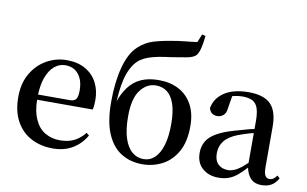

<svg xmlns="http://www.w3.org/2000/svg" viewBox="-85 -1016 1916 1200"><g transform="rotate(10 873.0 -416.0)"><path d="M311 16Q233 16 172.5 -16Q112 -48 77.5 -110.5Q43 -173 43 -264Q43 -351 79.5 -413.5Q116 -476 175.5 -509.5Q235 -543 303 -543Q373 -543 422 -514.5Q471 -486 496 -437.5Q521 -389 521 -328Q521 -292 515 -267H162Q163 -192 186 -143Q209 -91 251 -66.5Q293 -42 346 -42Q399 -42 437 -61.5Q475 -81 503 -117L520 -103Q488 -47 435 -15.5Q382 16 311 16ZM162 -300H364Q393 -300 403.5 -316Q414 -332 414 -369Q414 -434 383.5 -472Q353 -510 299 -510Q261 -510 230 -484Q199 -458 180 -406Q165 -362 162 -300Z M879 16Q803 16 744.5 -20Q686 -56 653 -133Q620 -210 620 -334Q620 -460 645.5 -555.5Q671 -651 721 -696Q762 -734 811.5 -749.5Q861 -765 931 -776Q968 -783 1010 -787Q1052 -791 1086 -796L1107 -848L1129 -842Q1125 -797 1117 -764.5Q1109 -732 1095 -715Q1078 -698 1038 -690.5Q998 -683 945 -675Q896 -669 860.5 -662Q825 -655 798.5 -645.5Q772 -636 749 -620Q707 -589 682 -520Q659 -457 653 -344Q672 -398 700 -435Q732 -478 779 -499Q826 -520 891 -520Q963 -520 1017.5 -491.5Q1072 -463 1103 -407Q1134 -351 1134 -270Q1134 -170 1098 -107Q1062 -44 1004 -14Q946 16 879 16ZM880 -17Q921 -17 951 -45Q981 -73 997.5 -127.5Q1014 -182 1014 -262Q1014 -341 997 -390Q980 -439 950 -461.5Q920 -484 879 -484Q821 -484 780.5 -430.5Q740 -377 740 -264Q740 -180 758 -125Q776 -70 808 -43.5Q840 -17 880 -17Z M1361 16Q1300 16 1260 -19Q1220 -54 1220 -117Q1220 -158 1238 -189.5Q1256 -221 1298.5 -246Q1341 -271 1412 -291Q1453 -303 1501 -316Q1517 -320 1532 -323V-372Q1532 -426 1521 -456Q1510 -486 1486 -498Q1462 -510 1423 -510Q1396 -510 1368 -503Q1363 -502 1359 -501L1347 -428Q1344 -392 1327.5 -377Q1311 -362 1289 -362Q1245 -362 1235 -404Q1247 -468 1304.5 -505.5Q1362 -543 1458 -543Q1553 -543 1597 -499Q1641 -455 1641 -356V-100Q1641 -60 1651 -45.5Q1661 -31 1679 -31Q1691 -31 1701 -37.5Q1711 -44 1724 -61L1740 -46Q1723 -15 1697.5 0Q1672 15 1635 15Q1587 15 1562 -15Q1542 -39 1534 -78Q1508 -50 1485 -30Q1459 -7 1429.5 4.5Q1400 16 1361 16ZM1532 -297Q1520 -294 1508 -291Q1468 -279 1438 -268Q1380 -246 1353 -212.5Q1326 -179 1326 -133Q1326 -87 1350 -64Q1374 -41 1412 -41Q1431 -41 1451 -49Q1471 -57 1497 -77Q1513 -90 1532 -108Z"/></g></svg>

Font: Early Summer Mincho SemiBold
Style: Regular
Weight: 600
Designer: GuiWonder
Version: Version 1.002